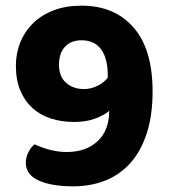

<svg xmlns="http://www.w3.org/2000/svg" viewBox="-20 -642 597 677"><path d="M71 -68Q71 -88 80.5 -106Q90 -124 102 -133Q128 -121 157 -113.5Q186 -106 215 -106Q283 -106 324 -144Q365 -182 365 -251Q346 -235 314.5 -223.5Q283 -212 242 -212Q197 -212 159.5 -224Q122 -236 94.5 -261Q67 -286 51.5 -323Q36 -360 36 -410Q36 -454 51.5 -492.5Q67 -531 96.5 -560Q126 -589 169 -605.5Q212 -622 268 -622Q384 -622 451 -545Q518 -468 518 -320Q518 -235 497.5 -172Q477 -109 440 -67.5Q403 -26 351.5 -5.5Q300 15 238 15Q162 15 116.5 -5.5Q71 -26 71 -68ZM276 -328Q301 -328 324 -339.5Q347 -351 360 -368V-376Q360 -436 336.5 -468Q313 -500 268 -500Q230 -500 209 -477Q188 -454 188 -414Q188 -372 213 -350Q238 -328 276 -328Z"/></svg>

Font: Baloo Bhai 2
Style: Bold
Weight: 700
Designer: Supriya Tembe, Noopur Datye and Ek Type
Foundry: Ek Type
Version: Version 1.640;PS 1.000;hotconv 16.6.51;makeotf.lib2.5.65220;